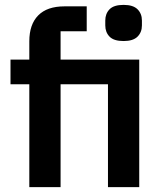

<svg xmlns="http://www.w3.org/2000/svg" viewBox="-20 -766 664 786"><path d="M100 -421H23V-522H100V-597Q100 -666 136.5 -703Q173 -740 244 -740H335V-638H228V-522H550V0H422V-421H228V0H100ZM486 -598Q446 -598 428.5 -616Q411 -634 411 -662V-682Q411 -710 428.5 -728Q446 -746 486 -746Q525 -746 543 -728Q561 -710 561 -682V-662Q561 -634 543 -616Q525 -598 486 -598Z"/></svg>

Font: IBM Plex Arabic SemiBold
Style: Regular
Weight: 600
Designer: Mike Abbink, Paul van der Laan, Pieter van Rosmalen, Wael Morcos, Khajak Apelian
Foundry: Bold Monday
Version: Version 1.0